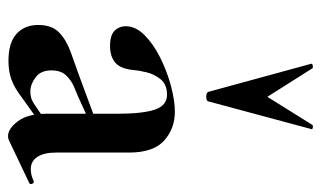

<svg xmlns="http://www.w3.org/2000/svg" viewBox="-176 -594 778 465"><g transform="rotate(90 212.5 -361.0)"><path d="M319 6Q315 8 309 8Q291 8 273 -16Q255 -40 255 -85V-255Q255 -318 245 -347.5Q235 -377 209 -377Q184 -377 171.5 -361.5Q159 -346 154.5 -327Q150 -308 149 -295Q146 -264 131 -251.5Q116 -239 91 -239Q65 -239 54 -250Q43 -261 43 -277Q43 -301 64.5 -322.5Q86 -344 119 -360.5Q152 -377 187.5 -386.5Q223 -396 250 -396Q291 -396 320 -370Q349 -344 349 -285V-108Q349 -79 359.5 -63Q370 -47 389 -47Q403 -47 418 -54Q422 -56 424.5 -50.5Q427 -45 422 -43ZM127 7Q83 7 61.5 -12.5Q40 -32 40 -65Q40 -98 58 -115.5Q76 -133 105 -143.5Q134 -154 165 -165L265 -202L269 -187L212 -161Q204 -158 189 -151.5Q174 -145 162 -132.5Q150 -120 150 -97Q150 -71 167 -58.5Q184 -46 201 -46Q209 -46 216.5 -48Q224 -50 234 -57L284 -91L285 -75L215 -25Q193 -8 173 -0.5Q153 7 127 7ZM134 -726Q133 -729 138.5 -730Q144 -731 145 -729L214 -620L282 -729Q284 -731 289 -730Q294 -729 292 -726L225 -477Q224 -472 214 -472Q204 -472 202 -477Z"/></g></svg>

Font: Cormorant Garamond Light
Style: Regular
Weight: 300
Designer: Christian Thalmann (Catharsis Fonts)
Foundry: Catharsis Fonts
Version: Version 4.001